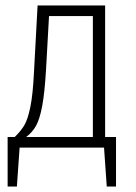

<svg xmlns="http://www.w3.org/2000/svg" viewBox="-20 -542 500 705"><path d="M406 -39V143H372L362 0H52L42 143H8V-39H34Q56 -60 69 -81.5Q82 -103 91.5 -149.5Q101 -196 105 -281L118 -522H366V-39ZM321 -483H160L149 -286Q144 -201 135 -153Q126 -105 112.5 -80.5Q99 -56 76 -39H321Z"/></svg>

Font: Fira Sans Extra Condensed ExtraLight
Style: Regular
Weight: 275
Width: 1
Designer: Carrois Corporate & Edenspiekermann AG
Foundry: Carrois Corporate GbR & Edenspiekermann AG
Version: Version 4.203